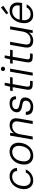

<svg xmlns="http://www.w3.org/2000/svg" viewBox="1801 -2575 786 4428"><g transform="rotate(-90 2194.0 -361.0)"><path d="M245 12Q176 12 128 -21.5Q80 -55 59 -114Q38 -173 50 -252Q59 -316 85.5 -368Q112 -420 151 -456.5Q190 -493 238 -513Q286 -533 340 -533Q431 -533 482 -486.5Q533 -440 535 -362H464Q463 -415 426 -444Q389 -473 329 -473Q280 -473 237 -448Q194 -423 163.5 -374Q133 -325 122 -253Q115 -202 121.5 -163.5Q128 -125 146.5 -99.5Q165 -74 193 -61Q221 -48 254 -48Q293 -48 327 -61Q361 -74 387.5 -99Q414 -124 428 -159H500Q481 -110 443.5 -71Q406 -32 355.5 -10Q305 12 245 12Z M817 12Q746 12 696.5 -20.5Q647 -53 626 -113Q605 -173 618 -254Q627 -317 653.5 -368.5Q680 -420 719 -457Q758 -494 807.5 -513.5Q857 -533 912 -533Q984 -533 1033 -501Q1082 -469 1103 -409Q1124 -349 1112 -268Q1102 -205 1076 -153.5Q1050 -102 1010.5 -64.5Q971 -27 922 -7.5Q873 12 817 12ZM827 -49Q878 -49 922.5 -73.5Q967 -98 998 -147.5Q1029 -197 1040 -267Q1051 -336 1035 -381.5Q1019 -427 984.5 -450Q950 -473 903 -473Q853 -473 808.5 -448Q764 -423 732.5 -374.5Q701 -326 690 -254Q680 -187 695.5 -140.5Q711 -94 745.5 -71.5Q780 -49 827 -49Z M1190 0 1281 -521H1344L1334 -433Q1365 -482 1414 -507.5Q1463 -533 1521 -533Q1579 -533 1617.5 -510.5Q1656 -488 1671.5 -443.5Q1687 -399 1676 -332L1618 0H1548L1604 -324Q1618 -399 1589.5 -435.5Q1561 -472 1496 -472Q1453 -472 1415 -452.5Q1377 -433 1350 -395Q1323 -357 1313 -301L1260 0Z M1942 12Q1877 12 1834.5 -8Q1792 -28 1773.5 -67Q1755 -106 1759 -159H1831Q1829 -127 1841.5 -102Q1854 -77 1882 -62.5Q1910 -48 1953 -48Q1990 -48 2018.5 -60Q2047 -72 2064 -93.5Q2081 -115 2085 -142Q2090 -176 2079 -195.5Q2068 -215 2041 -225.5Q2014 -236 1972 -242Q1933 -248 1902 -259Q1871 -270 1851 -287Q1831 -304 1823 -329.5Q1815 -355 1820 -390Q1827 -432 1854 -464.5Q1881 -497 1925 -515Q1969 -533 2026 -533Q2105 -533 2148 -494.5Q2191 -456 2186 -384H2117Q2120 -425 2094 -449Q2068 -473 2015 -473Q1961 -473 1929 -451.5Q1897 -430 1892 -395Q1889 -372 1898 -353.5Q1907 -335 1933 -322Q1959 -309 2004 -302Q2043 -296 2074.5 -286.5Q2106 -277 2126.5 -259.5Q2147 -242 2155.5 -215.5Q2164 -189 2159 -149Q2151 -100 2121.5 -63.5Q2092 -27 2046 -7.5Q2000 12 1942 12Z M2456 0Q2412 0 2382.5 -14Q2353 -28 2343 -60Q2333 -92 2342 -145L2398 -462H2307L2317 -521H2408L2439 -646H2500L2478 -521H2631L2620 -462H2468L2412 -145Q2404 -96 2419.5 -78Q2435 -60 2484 -60H2546L2536 0Z M2663 0 2755 -521H2825L2733 0ZM2820 -637Q2799 -637 2784.5 -651Q2770 -665 2770 -686Q2770 -707 2784 -720.5Q2798 -734 2819 -734Q2840 -734 2854.5 -720.5Q2869 -707 2870 -686Q2870 -665 2855.5 -651Q2841 -637 2820 -637Z M3087 0Q3043 0 3013.5 -14Q2984 -28 2974 -60Q2964 -92 2973 -145L3029 -462H2938L2948 -521H3039L3070 -646H3131L3109 -521H3262L3251 -462H3099L3043 -145Q3035 -96 3050.5 -78Q3066 -60 3115 -60H3177L3167 0Z M3467 12Q3411 12 3373 -10.5Q3335 -33 3319.5 -78Q3304 -123 3316 -189L3374 -521H3444L3387 -197Q3373 -119 3396.5 -84Q3420 -49 3488 -49Q3532 -49 3571 -68Q3610 -87 3638.5 -125.5Q3667 -164 3678 -220L3731 -521H3801L3709 0H3647L3657 -89Q3626 -40 3577 -14Q3528 12 3467 12Z M4065 12Q3997 12 3950.5 -21Q3904 -54 3885 -114Q3866 -174 3878 -253Q3887 -317 3912.5 -368.5Q3938 -420 3975.5 -457Q4013 -494 4060.5 -513.5Q4108 -533 4161 -533Q4236 -533 4280.5 -500.5Q4325 -468 4341 -413.5Q4357 -359 4346 -292Q4345 -282 4343 -270Q4341 -258 4337 -244H3927L3937 -300H4280Q4290 -358 4276 -396.5Q4262 -435 4229 -454Q4196 -473 4150 -473Q4106 -473 4064 -452.5Q4022 -432 3991.5 -389Q3961 -346 3950 -281L3946 -256Q3935 -188 3949 -142Q3963 -96 3996.5 -72Q4030 -48 4075 -48Q4136 -48 4175 -72Q4214 -96 4237 -140H4307Q4287 -97 4252.5 -62Q4218 -27 4171 -7.5Q4124 12 4065 12ZM4106 -564 4078 -607 4235 -732 4275 -676Z"/></g></svg>

Font: DM Sans 10pt Light
Style: Italic
Weight: 300
Italic angle: -10°
Version: Version 4.004;gftools[0.9.30]